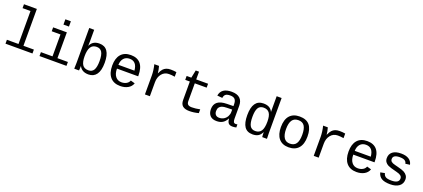

<svg xmlns="http://www.w3.org/2000/svg" viewBox="65 -1960 7070 3207"><g transform="rotate(20 3600.5 -356.5)"><path d="M359.4 -69.3H544.9V0H65.4V-69.3H271.5V-655.3H130.4V-724.6H359.4Z M963.9 -69.3H1149.4V0H669.9V-69.3H876V-459H720.2V-528.3H963.9ZM866.2 -630.9V-724.6H963.9V-630.9Z M1732.4 -266.6Q1732.4 -127.9 1682.9 -59.1Q1633.3 9.8 1541 9.8Q1421.9 9.8 1377.9 -80.1H1377Q1377 -56.6 1375.2 -31.2Q1373.5 -5.9 1372.6 0H1287.6Q1290.5 -26.4 1290.5 -108.9V-724.6H1378.4V-518.1Q1378.4 -486.3 1376.5 -441.4H1378.4Q1422.9 -539.1 1541.5 -539.1Q1732.4 -539.1 1732.4 -266.6ZM1641.6 -263.7Q1641.6 -373 1611.6 -422.1Q1581.5 -471.2 1517.6 -471.2Q1444.8 -471.2 1411.6 -417.7Q1378.4 -364.3 1378.4 -255.9Q1378.4 -153.8 1410.6 -104.5Q1442.9 -55.2 1516.6 -55.2Q1582.5 -55.2 1612.1 -106.2Q1641.6 -157.2 1641.6 -263.7Z M1957.5 -245.6Q1957.5 -156.7 1996.8 -106.4Q2036.1 -56.2 2104.5 -56.2Q2154.8 -56.2 2192.6 -77.9Q2230.5 -99.6 2243.2 -137.2L2320.3 -115.2Q2298.8 -54.7 2241.5 -22.5Q2184.1 9.8 2104.5 9.8Q1989.3 9.8 1927.2 -62Q1865.2 -133.8 1865.2 -267.6Q1865.2 -397.9 1926 -468Q1986.8 -538.1 2101.6 -538.1Q2216.3 -538.1 2275.4 -468.3Q2334.5 -398.4 2334.5 -257.3V-245.6ZM2102.5 -473.1Q2037.1 -473.1 1999 -430.4Q1960.9 -387.7 1958.5 -313H2243.7Q2230 -473.1 2102.5 -473.1Z M2910.6 -448.2Q2856 -457.5 2807.1 -457.5Q2728.5 -457.5 2680.2 -398.4Q2631.8 -339.4 2631.8 -248V0H2543.9V-342.3Q2543.9 -379.4 2537.4 -429.7Q2530.8 -480 2518.6 -528.3H2602.1Q2621.6 -460.9 2625.5 -406.2H2627.9Q2652.3 -460.9 2675.8 -486.6Q2699.2 -512.2 2731.4 -525.1Q2763.7 -538.1 2810.1 -538.1Q2860.8 -538.1 2910.6 -529.8Z M3093.3 -459V-528.3H3176.3L3204.6 -666H3263.2V-528.3H3474.1V-459H3263.2V-140.6Q3263.2 -102.1 3283.9 -83.5Q3304.7 -64.9 3352.1 -64.9Q3417.5 -64.9 3497.1 -81.5V-14.6Q3414.6 7.8 3333.5 7.8Q3254.4 7.8 3214.8 -25.6Q3175.3 -59.1 3175.3 -131.3V-459Z M4138.2 -54.2Q4150.9 -54.2 4167 -57.6V-2.9Q4133.8 4.9 4099.1 4.9Q4050.3 4.9 4028.1 -20.8Q4005.9 -46.4 4002.9 -101.1H4000Q3968.3 -42 3925 -16.1Q3881.8 9.8 3818.4 9.8Q3741.2 9.8 3702.1 -32.2Q3663.1 -74.2 3663.1 -147.5Q3663.1 -317.9 3884.8 -320.3L4000 -322.3V-351.1Q4000 -415 3974.1 -443.1Q3948.2 -471.2 3891.6 -471.2Q3834 -471.2 3808.6 -450.7Q3783.2 -430.2 3778.3 -387.2L3686.5 -395.5Q3709 -538.1 3893.1 -538.1Q3990.7 -538.1 4039.8 -492.4Q4088.9 -446.8 4088.9 -360.4V-132.8Q4088.9 -93.8 4099.1 -74Q4109.4 -54.2 4138.2 -54.2ZM3840.8 -57.1Q3887.7 -57.1 3923.8 -79.6Q3960 -102.1 3980 -139.6Q4000 -177.2 4000 -217.3V-260.7L3907.2 -258.8Q3849.6 -257.8 3819.3 -246.1Q3789.1 -234.4 3772.2 -210.2Q3755.4 -186 3755.4 -146Q3755.4 -106 3777.1 -81.5Q3798.8 -57.1 3840.8 -57.1Z M4621.6 -85Q4597.7 -33.7 4558.1 -10.5Q4518.6 12.7 4459.5 12.7Q4360.8 12.7 4314.5 -55.2Q4268.1 -123 4268.1 -259.8Q4268.1 -536.1 4459.5 -536.1Q4518.6 -536.1 4558.3 -515.1Q4598.1 -494.1 4622.1 -446.3H4623L4622.1 -520V-724.6H4710V-108.9Q4710 -26.4 4712.9 0H4628.9Q4627 -7.3 4625.5 -35.6Q4624 -64 4624 -85ZM4358.9 -262.7Q4358.9 -154.3 4387.9 -104.7Q4417 -55.2 4482.4 -55.2Q4553.7 -55.2 4587.9 -106.7Q4622.1 -158.2 4622.1 -270.5Q4622.1 -375.5 4589.1 -423.3Q4556.2 -471.2 4483.4 -471.2Q4417.5 -471.2 4388.2 -420.9Q4358.9 -370.6 4358.9 -262.7Z M5336.4 -264.6Q5336.4 -131.3 5275.1 -60.8Q5213.9 9.8 5098.1 9.8Q4984.9 9.8 4924.6 -61.5Q4864.3 -132.8 4864.3 -264.6Q4864.3 -400.9 4926 -469.5Q4987.8 -538.1 5101.1 -538.1Q5220.2 -538.1 5278.3 -470.2Q5336.4 -402.3 5336.4 -264.6ZM5244.1 -264.6Q5244.1 -369.6 5210.7 -421.4Q5177.2 -473.1 5102.5 -473.1Q5026.9 -473.1 4991.7 -420.4Q4956.5 -367.7 4956.5 -264.6Q4956.5 -162.1 4991.7 -108.6Q5026.9 -55.2 5097.2 -55.2Q5174.8 -55.2 5209.5 -107.4Q5244.1 -159.7 5244.1 -264.6Z M5911.1 -448.2Q5856.4 -457.5 5807.6 -457.5Q5729 -457.5 5680.7 -398.4Q5632.3 -339.4 5632.3 -248V0H5544.4V-342.3Q5544.4 -379.4 5537.8 -429.7Q5531.2 -480 5519 -528.3H5602.5Q5622.1 -460.9 5626 -406.2H5628.4Q5652.8 -460.9 5676.3 -486.6Q5699.7 -512.2 5731.9 -525.1Q5764.2 -538.1 5810.5 -538.1Q5861.3 -538.1 5911.1 -529.8Z M6158.2 -245.6Q6158.2 -156.7 6197.5 -106.4Q6236.8 -56.2 6305.2 -56.2Q6355.5 -56.2 6393.3 -77.9Q6431.2 -99.6 6443.8 -137.2L6521 -115.2Q6499.5 -54.7 6442.1 -22.5Q6384.8 9.8 6305.2 9.8Q6189.9 9.8 6127.9 -62Q6065.9 -133.8 6065.9 -267.6Q6065.9 -397.9 6126.7 -468Q6187.5 -538.1 6302.2 -538.1Q6417 -538.1 6476.1 -468.3Q6535.2 -398.4 6535.2 -257.3V-245.6ZM6303.2 -473.1Q6237.8 -473.1 6199.7 -430.4Q6161.6 -387.7 6159.2 -313H6444.3Q6430.7 -473.1 6303.2 -473.1Z M7118.7 -150.9Q7118.7 -75.7 7061.8 -33Q7004.9 9.8 6904.3 9.8Q6803.7 9.8 6751.2 -21.7Q6698.7 -53.2 6682.6 -121.1L6760.3 -136.2Q6769.5 -94.2 6800 -75Q6830.6 -55.7 6904.3 -55.7Q7036.1 -55.7 7036.1 -139.2Q7036.1 -170.4 7012.2 -189.7Q6988.3 -209 6939 -221.2Q6810.1 -252.9 6775.4 -271Q6740.7 -289.1 6722.2 -316.2Q6703.6 -343.3 6703.6 -383.8Q6703.6 -455.6 6755.4 -496.1Q6807.1 -536.6 6905.3 -536.6Q6991.2 -536.6 7042.5 -504.2Q7093.8 -471.7 7106.4 -409.7L7027.3 -399.9Q7022 -435.1 6992.7 -453.1Q6963.4 -471.2 6905.3 -471.2Q6785.6 -471.2 6785.6 -397.5Q6785.6 -368.2 6805.9 -350.6Q6826.2 -333 6871.1 -322.3L6929.2 -307.1Q7008.8 -287.6 7043.7 -268.6Q7078.6 -249.5 7098.6 -220.9Q7118.7 -192.4 7118.7 -150.9Z"/></g></svg>

Font: Cousine
Style: Regular
Weight: 400
Monospace: yes
Designer: Steve Matteson
Foundry: Monotype Imaging Inc.
Version: Version 1.21